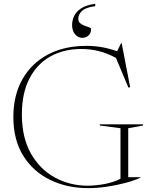

<svg xmlns="http://www.w3.org/2000/svg" viewBox="-20 -962 792 992"><path d="M642.5 -46.5H705.5V-44Q673.5 -29 627.2 -16.8Q581 -4.5 530.5 2.8Q480 10 435.5 10Q326.5 10 238.8 -32.8Q151 -75.5 100 -157.5Q49 -239.5 49 -357.5Q49 -469.5 95.5 -552Q142 -634.5 226.8 -679.8Q311.5 -725 426.5 -725Q509.5 -725 585 -697L606 -739.5H608.5L652.5 -511.5L643.5 -509.5L579 -663Q533.5 -687.5 489.5 -698.2Q445.5 -709 400.5 -709Q309.5 -709 240.2 -670.2Q171 -631.5 132 -556Q93 -480.5 93 -370.5Q93 -251.5 139.5 -169.2Q186 -87 263.5 -44.8Q341 -2.5 434 -2.5Q477 -3 521.8 -11.5Q566.5 -20 602.5 -38.5V-299.5L495.5 -313.5V-319.5H719V-313.5L642.5 -299.5ZM450.5 -812.5Q450.5 -790.5 437.2 -778.5Q424 -766.5 405 -766.5Q383 -766.5 367.8 -785Q352.5 -803.5 352.5 -832.5Q352.5 -856.5 363 -879.2Q373.5 -902 399.5 -919Q425.5 -936 472 -942.5V-930Q423 -924 403.8 -905.8Q384.5 -887.5 384.5 -865Q384.5 -850 394.5 -841.8Q404.5 -833.5 417.5 -828.8Q430.5 -824 440.5 -820.8Q450.5 -817.5 450.5 -812.5Z"/></svg>

Font: Newsreader Display ExtraLight
Style: Regular
Weight: 275
Designer: Hugues Gentile
Foundry: Production Type
Version: Version 1.002